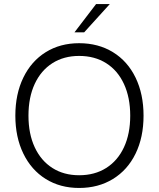

<svg xmlns="http://www.w3.org/2000/svg" viewBox="-20 -921 788 951"><path d="M56 -348Q56 -455 95.5 -536.5Q135 -618 206.5 -662.5Q278 -707 372 -707Q467 -707 539.5 -662.5Q612 -618 651.5 -536.5Q691 -455 691 -348Q691 -241 651.5 -160Q612 -79 539.5 -34.5Q467 10 372 10Q278 10 206.5 -34.5Q135 -79 95.5 -160.5Q56 -242 56 -348ZM625 -348Q625 -438 594 -505Q563 -572 506 -608Q449 -644 372 -644Q296 -644 239.5 -608Q183 -572 152 -505.5Q121 -439 121 -348Q121 -258 152 -191.5Q183 -125 239.5 -89Q296 -53 372 -53Q449 -53 506 -89Q563 -125 594 -191.5Q625 -258 625 -348ZM456 -901H524L397 -761H349Z"/></svg>

Font: Hanken Grotesk Light
Style: Regular
Weight: 300
Designer: Alfredo Marco Pradil
Foundry: Hanken Design Co.
Version: Version 3.014